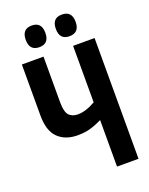

<svg xmlns="http://www.w3.org/2000/svg" viewBox="-164 -983 829 1067"><g transform="rotate(-20 250.0 -449.5)"><path d="M218 -835Q218 -899 160 -899Q102 -899 102 -835Q102 -771 160 -771Q218 -771 218 -835ZM397 -835Q397 -899 338 -899Q280 -899 280 -835Q280 -771 338 -771Q397 -771 397 -835ZM465 0V-714H338V-380Q281 -347 234 -347Q199 -347 181 -367.5Q163 -388 163 -445V-714H35V-412Q35 -321 78 -279.5Q121 -238 194 -238Q236 -238 270 -248Q304 -258 338 -275V0Z"/></g></svg>

Font: Noto Sans Mono UI Condensed
Style: Bold
Weight: 700
Width: 3
Designer: Monotype Design team
Foundry: Monotype Imaging Inc.
Version: 1.000